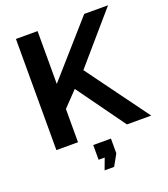

<svg xmlns="http://www.w3.org/2000/svg" viewBox="-163 -824 1005 1151"><g transform="rotate(-20 339.5 -248.5)"><path d="M304 213 331 141H292V47H405V141L365 213ZM74 0V-709H212V-372L510 -710H662L390 -395L679 0H524L303 -307L212 -212V0Z"/></g></svg>

Font: Oxford Sans
Style: Bold
Weight: 700
Designer: Matt McInerney, Pablo Impallari, Rodrigo Fuenzalida
Foundry: Matt McInerney, Pablo Impallari, Rodrigo Fuenzalida
Version: Version 3.000g; ttfautohint (v1.5) -l 8 -r 28 -G 28 -x 14 -D